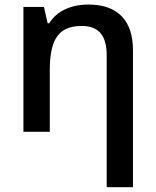

<svg xmlns="http://www.w3.org/2000/svg" viewBox="-20 -571 674 832"><path d="M333.5 -458.5Q292.5 -458.5 264.6 -444.8Q236.8 -431.2 220.7 -402.3Q195.8 -356.9 195.8 -269.5V0H81.5V-541H170.4L186.5 -470.2H193.4Q218.3 -510.3 262.5 -530.8Q306.6 -551.3 363.3 -551.3Q458 -551.3 507.1 -500.7Q556.2 -450.2 556.2 -353V240.2H442.4V-330.6Q442.4 -396 415.8 -427.2Q389.2 -458.5 333.5 -458.5Z"/></svg>

Font: Viking Open Sans Light
Style: Bold
Weight: 600
Foundry: Ascender Corporation
Version: Version 2.001